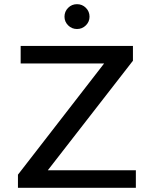

<svg xmlns="http://www.w3.org/2000/svg" viewBox="-20 -900 717 920"><path d="M289 -820Q289 -845 306.5 -862.5Q324 -880 349 -880Q374 -880 391.5 -862.5Q409 -845 409 -820Q409 -796 391.5 -778.5Q374 -761 349 -761Q324 -761 306.5 -778.5Q289 -796 289 -820ZM209 -84H631V0H66V-63L479 -596H79V-680H617V-609Z"/></svg>

Font: Martel Sans DemiBold
Style: Regular
Weight: 600
Designer: Dan Reynolds and Mathieu Réguer
Foundry: Dan Reynolds and Mathieu Réguer
Version: Version 1.001;PS 001.001;hotconv 1.0.70;makeotf.lib2.5.58329